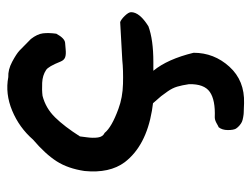

<svg xmlns="http://www.w3.org/2000/svg" viewBox="-104 -350 711 544"><g transform="rotate(-90 252.0 -78.5)"><path d="M348 0H323Q356 40 374 114Q374 172 334.5 215.5Q295 259 231 257Q229 257 218 256.5Q207 256 203.5 256Q200 256 191.5 254.5Q183 253 178.5 251Q174 249 168.5 244.5Q163 240 159 234Q155 227 155 211Q155 195 163 185Q166 184 171 181Q176 178 181 176Q186 174 191 174Q240 176 263 160Q286 144 285 101Q282 81 278 67.5Q274 54 264.5 40.5Q255 27 251 22Q247 17 231 -1L210 -4Q110 -21 64 -81Q32 -124 39 -195Q46 -242 66.5 -274Q87 -306 128 -341Q162 -380 210 -400Q258 -420 305 -411Q326 -412 348.5 -400Q371 -388 380.5 -379Q390 -370 413 -347Q427 -329 429 -313Q431 -297 428 -275Q415 -251 402 -250Q399 -250 384 -248.5Q369 -247 361 -250Q353 -253 349 -263Q335 -298 325 -304Q310 -314 289 -315Q268 -316 252 -314Q217 -305 191 -278.5Q165 -252 137 -208Q137 -206 134.5 -188.5Q132 -171 134 -157Q136 -143 147 -138Q163 -118 215 -99Q247 -87 286 -86Q325 -85 353 -88L461 -94Q469 -91 479 -80.5Q489 -70 489 -63Q489 -39 449 -14Q411 0 348 0Z"/></g></svg>

Font: Excalifont
Style: Regular
Weight: 400
Designer: Your Own Font Foundry (Virgil); Ján Filípek / DizajnDesign (Excalifont, modifications)
Foundry: Your Own Font Foundry (Virgil); Ján Filípek / DizajnDesign (Excalifont, modifications)
Version: Version 1.000;Glyphs 3.2 (3227)